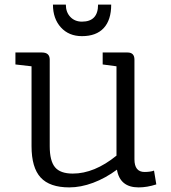

<svg xmlns="http://www.w3.org/2000/svg" viewBox="-20 -800 741 834"><path d="M281 14Q196 14 156.5 -29Q117 -72 117 -165V-512L47 -520V-572H162Q196 -572 196 -541V-165Q196 -101 219 -73.5Q242 -46 296 -46Q390 -46 486 -124V-512L426 -520V-572H534Q564 -572 564 -541V-108Q564 -53 608 -53Q619 -53 630.5 -54.5Q642 -56 649 -59L659 1Q619 14 582 14Q501 14 488 -63Q438 -26 384.5 -6Q331 14 281 14ZM336 -643Q279 -643 244.5 -681Q210 -719 210 -780H266Q266 -747 285.5 -726.5Q305 -706 336 -706Q406 -706 406 -780H463Q463 -713 430.5 -678Q398 -643 336 -643Z"/></svg>

Font: Fauna One
Style: Regular
Weight: 400
Designer: Eduardo Rodriguez Tunni
Foundry: Eduardo Rodriguez Tunni
Version: Version 2.001; ttfautohint (v1.8.4.7-5d5b);gftools[0.9.23]